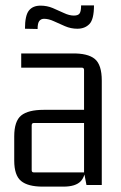

<svg xmlns="http://www.w3.org/2000/svg" viewBox="-20 -689 449 715"><path d="M216 6H139Q84 6 58.5 -15Q33 -36 33 -91V-181Q33 -238 59 -259Q85 -280 143 -280H302V-231H106Q98 -231 98 -222V-55Q98 -47 106 -47H293V-428Q293 -437 285 -437H59V-490H248Q307 -491 333 -469.5Q359 -448 359 -389V0H302L293 -47L300 -81Q300 -35 281 -14.5Q262 6 216 6ZM120 -581 73 -582Q73 -631 87.5 -649.5Q102 -668 131 -668Q155 -668 176.5 -659Q198 -650 218 -640.5Q238 -631 255 -631Q271 -631 276.5 -639Q282 -647 282 -669H330Q330 -617 313 -599.5Q296 -582 268 -582Q244 -582 222 -591.5Q200 -601 180.5 -610Q161 -619 144 -619Q133 -619 126.5 -611Q120 -603 120 -581Z"/></svg>

Font: Gemunu Libre ExtraLight Light
Style: Regular
Weight: 300
Version: Version 1.100